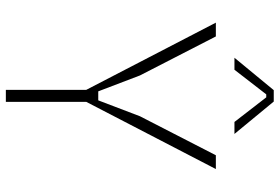

<svg xmlns="http://www.w3.org/2000/svg" viewBox="-166 -766 933 640"><g transform="rotate(90 300.0 -446.5)"><path d="M56 -700H102L232 -447L285 -308H315L368 -447L498 -700H544L320 -268V0H280V-268ZM173 -762 281 -893H319L427 -762H387L305 -868H295L213 -762Z"/></g></svg>

Font: Fliege Mono Thin
Style: Regular
Weight: 100
Version: Version 0.020;Glyphs 3.3 (3306)